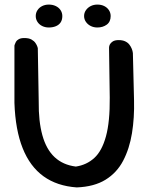

<svg xmlns="http://www.w3.org/2000/svg" viewBox="-20 -815 648 838"><path d="M315 3Q229 -3 170 -45.5Q111 -88 79 -168Q47 -248 43 -366V-616Q43 -616 44.5 -621Q46 -626 49.5 -632.5Q53 -639 62 -644Q71 -649 86 -649Q106 -649 117.5 -642.5Q129 -636 135 -627Q141 -618 143 -611.5Q145 -605 145 -605L149 -371Q148 -286 165 -224.5Q182 -163 218.5 -129Q255 -95 311 -88Q358 -95 391.5 -125.5Q425 -156 442.5 -220Q460 -284 459 -389L456 -602Q456 -602 456 -608Q456 -614 459.5 -621Q463 -628 472 -634Q481 -640 498 -640Q515 -640 526.5 -634.5Q538 -629 544.5 -620.5Q551 -612 554.5 -603.5Q558 -595 559 -589Q560 -583 560 -583L565 -378Q567 -301 556 -233.5Q545 -166 517.5 -113.5Q490 -61 440.5 -30.5Q391 0 315 3ZM405 -695Q389 -695 376 -701.5Q363 -708 355 -719.5Q347 -731 347 -745Q347 -759 355 -770.5Q363 -782 376 -788.5Q389 -795 405 -795Q422 -795 435 -788.5Q448 -782 455.5 -770.5Q463 -759 463 -745Q463 -720 446 -707.5Q429 -695 405 -695ZM193 -695Q177 -695 164 -701.5Q151 -708 143.5 -719.5Q136 -731 136 -745Q136 -759 143.5 -770.5Q151 -782 164 -788.5Q177 -795 193 -795Q210 -795 223.5 -788.5Q237 -782 244.5 -770.5Q252 -759 252 -745Q252 -728 244.5 -717Q237 -706 223.5 -700.5Q210 -695 193 -695Z"/></svg>

Font: Sour Gummy
Style: Regular
Weight: 400
Designer: Stefie Justprince
Foundry: Eifetstype
Version: Version 1.000